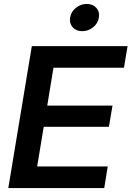

<svg xmlns="http://www.w3.org/2000/svg" viewBox="-20 -964 674 984"><path d="M22.5 0 143.1 -727.5H633.8L615.2 -616.7H253.9L222.2 -422.9H556.6L538.1 -314H204.1L170.4 -110.8H532.2L514.2 0ZM401.4 -804.2Q370.1 -804.2 352.3 -824.5Q334.5 -844.7 339.4 -874Q344.2 -903.8 368.9 -923.8Q393.6 -943.8 424.3 -943.8Q455.6 -943.8 473.6 -923.8Q491.7 -903.8 486.8 -874Q482.4 -844.7 457.5 -824.5Q432.6 -804.2 401.4 -804.2Z"/></svg>

Font: Inter 24pt SemiBold
Style: Italic
Weight: 600
Italic angle: -9.3988°
Designer: Rasmus Andersson
Foundry: rsms
Version: Version 4.001;git-66647c0bb